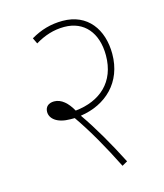

<svg xmlns="http://www.w3.org/2000/svg" viewBox="-100 -708 679 795"><g transform="rotate(-15 240.0 -310.0)"><path d="M350 -1C305 -89 260 -167 214 -233C324 -249 406 -325 406 -447C406 -552 349 -632 242 -632C191 -632 148 -619 105 -594L117 -569C157 -593 197 -606 242 -606C327 -606 379 -545 379 -448C379 -333 305 -270 199 -259C179 -295 153 -319 122 -319C98 -319 83 -306 83 -284C83 -255 112 -230 169 -230C175 -230 181 -230 187 -230C235 -161 281 -80 327 12Z"/></g></svg>

Font: Noto Sans Devanagari SemiCondensed Thin
Style: Regular
Weight: 100
Width: 4
Designer: Jelle Bosma - Monotype Design Team
Foundry: Monotype Imaging Inc.
Version: Version 2.004